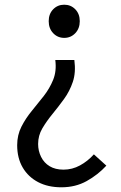

<svg xmlns="http://www.w3.org/2000/svg" viewBox="-20 -577 514 816"><path d="M241 219Q184 219 142 197Q100 175 76.5 135Q53 95 53 40Q53 -3 71 -38.5Q89 -74 115 -105.5Q141 -137 166 -169Q191 -201 206 -238Q221 -275 215 -322H296Q303 -269 289.5 -229Q276 -189 252 -156Q228 -123 203 -92.5Q178 -62 160 -31.5Q142 -1 142 35Q142 64 154.5 89.5Q167 115 191 129.5Q215 144 250 144Q287 144 320 126Q353 108 379 79L432 127Q396 166 348.5 192.5Q301 219 241 219ZM253 -416Q225 -416 206 -436Q187 -456 187 -487Q187 -518 206 -537.5Q225 -557 253 -557Q281 -557 300 -537.5Q319 -518 319 -487Q319 -456 300 -436Q281 -416 253 -416Z"/></svg>

Font: Noto Sans KR Thin
Style: Regular
Weight: 400
Version: Version 2.004-H2;hotconv 1.0.118;makeotfexe 2.5.65603